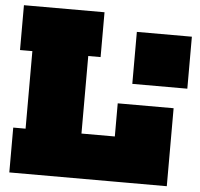

<svg xmlns="http://www.w3.org/2000/svg" viewBox="-54 -828 920 883"><g transform="rotate(5 406.0 -386.0)"><path d="M21 -565V-772H393V-565H336V-207H578V0H21V-207H78V-565ZM748 -360V0H490V-360ZM549 -695H803V-455H549Z"/></g></svg>

Font: Hepta Slab Black
Style: Regular
Weight: 900
Designer: Michael LaGattuta
Foundry: Michael LaGattuta
Version: Version 1.102